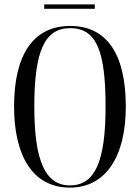

<svg xmlns="http://www.w3.org/2000/svg" viewBox="-20 -843 637 873"><path d="M181 -803H411V-823H181ZM298 10C460 10 552 -130 552 -358C552 -597 466 -725 299 -725C128 -725 44 -589 44 -359C44 -137 127 10 298 10ZM298 0C186 0 136 -111 136 -358C136 -611 183 -715 299 -715C419 -715 460 -611 460 -358C460 -107 411 0 298 0Z"/></svg>

Font: Noto Serif Display ExtraCondensed
Style: Regular
Weight: 400
Width: 2
Designer: Monotype Design Team
Foundry: Monotype Imaging Inc.
Version: Version 2.009